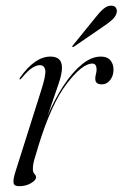

<svg xmlns="http://www.w3.org/2000/svg" viewBox="-20 -632 422 660"><path d="M47.5 -359.5Q46 -360.5 48.5 -364.5Q99.5 -437.5 153.5 -437.5Q193 -437.5 193 -399.5Q193 -377 180.8 -342.2Q168.5 -307.5 143.5 -233.5Q167.5 -290.5 197.8 -336.8Q228 -383 261 -410.2Q294 -437.5 326.5 -437.5Q349.5 -437.5 360.5 -423.5Q371.5 -409.5 370 -387.5Q368.5 -368 357.2 -355Q346 -342 330 -342Q307.5 -342 307.5 -361Q307.5 -370 309.8 -377.5Q312 -385 312 -392.5Q312 -413.5 297.5 -413.5Q262.5 -413.5 209.5 -344.2Q156.5 -275 112.5 -132Q104.5 -105 98.8 -86.2Q93 -67.5 93 -51Q93 -39.5 98.5 -34Q104 -28.5 104 -22.5Q104 -13 86.8 -2.5Q69.5 8 45.5 8Q28 8 26.5 -4Q25 -16 33 -41.5L121 -319.5Q138.5 -373.5 135.5 -390.8Q132.5 -408 116.5 -408Q105.5 -408 90.8 -398.8Q76 -389.5 53 -362Q49.5 -358 47.5 -359.5ZM307.5 -571Q322.5 -590.5 335.5 -601.5Q348.5 -612.5 361.5 -612.5Q374.5 -612.5 378.8 -604.8Q383 -597 381 -588Q377.5 -575 365.8 -564.2Q354 -553.5 337.5 -542.5L234 -471.5Q230 -469 228.5 -471Q227.5 -472.5 230.5 -476Z"/></svg>

Font: Fraunces 144pt S000 Light
Style: Italic
Weight: 300
Italic angle: -16°
Version: Version 1.000; ttfautohint (v1.8.3)